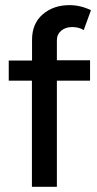

<svg xmlns="http://www.w3.org/2000/svg" viewBox="-20 -720 375 740"><path d="M103 0V-409.2H13.7V-486.8H103.5V-566.4Q103.5 -629.4 144.8 -664.8Q186 -700.2 247.6 -700.2Q290 -700.2 330.6 -680.7L302.7 -604Q284.7 -615.7 257.8 -615.7Q232.4 -615.7 215.8 -601.6Q199.2 -587.4 199.2 -564V-487.8H327.1V-409.2H199.2V0Z"/></svg>

Font: HK Grotesk Medium
Style: Regular
Weight: 500
Designer: Alfredo Marco Pradil and Stefan Peev
Foundry: Hanken Design Co.
Version: Version 1.045;PS 001.045;hotconv 1.0.88;makeotf.lib2.5.64775